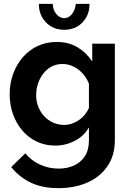

<svg xmlns="http://www.w3.org/2000/svg" viewBox="-20 -750 674 993"><path d="M266 3Q214 3 170.5 -17.5Q127 -38 95.5 -75Q64 -112 47 -160Q30 -208 30 -262Q30 -319 48 -368Q66 -417 98.5 -454.5Q131 -492 175.5 -512.5Q220 -533 274 -533Q335 -533 381 -505.5Q427 -478 457 -432V-524H574V-25Q574 53 536.5 108.5Q499 164 433 193.5Q367 223 283 223Q198 223 139 194.5Q80 166 38 114L111 43Q141 80 186.5 101Q232 122 283 122Q326 122 361.5 106.5Q397 91 418.5 58.5Q440 26 440 -25V-91Q414 -46 366.5 -21.5Q319 3 266 3ZM311 -104Q333 -104 353 -111Q373 -118 390 -130Q407 -142 420 -158.5Q433 -175 440 -192V-317Q428 -348 406.5 -371Q385 -394 358.5 -406.5Q332 -419 303 -419Q272 -419 247 -406Q222 -393 204 -369.5Q186 -346 176.5 -317.5Q167 -289 167 -258Q167 -226 178 -198Q189 -170 208.5 -149Q228 -128 254.5 -116Q281 -104 311 -104ZM312 -656Q335 -656 352 -677Q369 -698 372 -730H443Q443 -672 406.5 -634Q370 -596 312 -596Q255 -596 218 -634Q181 -672 181 -730H253Q253 -700 271 -678Q289 -656 312 -656Z"/></svg>

Font: Raleway Thin
Style: Bold
Weight: 700
Version: Version 4.026